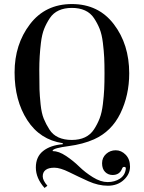

<svg xmlns="http://www.w3.org/2000/svg" viewBox="-20 -690 710 948"><path d="M182 -478Q174 -412 174 -345.5Q174 -279 175 -248.5Q176 -218 180.5 -174.5Q185 -131 196 -104Q207 -77 224 -50.5Q241 -24 269 -11.5Q297 1 334.5 1Q372 1 399.5 -12Q427 -25 444 -51Q461 -77 472 -105.5Q483 -134 488 -176Q493 -218 494.5 -250Q496 -282 496 -328Q496 -374 494.5 -405.5Q493 -437 488 -478.5Q483 -520 472 -547.5Q461 -575 444 -600.5Q427 -626 399.5 -638.5Q372 -651 335 -651Q298 -651 270.5 -638.5Q243 -626 226 -600.5Q209 -575 198 -547.5Q187 -520 182 -478ZM601 145Q603 134 593 134Q586 134 583 142Q571 174 536 174Q514 174 499 159Q484 144 484 116Q484 88 504 70Q524 52 551.5 52Q579 52 600.5 74Q622 96 622 133Q622 170 591 198.5Q560 227 512.5 227Q465 227 415.5 204.5Q366 182 321.5 160Q277 138 248.5 138Q220 138 205.5 149Q191 160 191 180.5Q191 201 214 227L200 238Q157 190 157 137Q157 84 193 55.5Q229 27 290 22V17Q177 0 114.5 -97Q52 -194 52 -332.5Q52 -471 128 -570.5Q204 -670 335 -670Q466 -670 542 -570.5Q618 -471 618 -328Q618 -220 574.5 -130.5Q531 -41 444 -2Q390 22 318 31.5Q246 41 240 53V56Q270 56 306 80Q342 104 371 132.5Q400 161 438.5 185Q477 209 511.5 209Q546 209 571.5 192.5Q597 176 601 145Z"/></svg>

Font: Elsie
Style: Regular
Weight: 400
Designer: Alejandro Inler
Foundry: Alejandro Inler
Version: 1.002